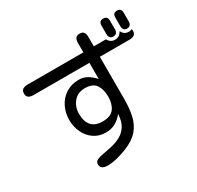

<svg xmlns="http://www.w3.org/2000/svg" viewBox="-186 -1044 1371 1335"><g transform="rotate(-30 500.0 -376.5)"><path d="M795.9 -683.6Q778.3 -683.6 770 -693.8Q761.7 -704.1 761.7 -720.7V-791Q761.7 -827.1 795.9 -827.1Q830.1 -827.1 830.1 -791V-720.7Q830.1 -704.1 821.8 -693.8Q813.5 -683.6 795.9 -683.6ZM906.2 -683.6Q888.7 -683.6 880.9 -693.8Q873 -704.1 873 -720.7V-791Q873 -827.1 906.2 -827.1Q940.4 -827.1 940.4 -791V-720.7Q940.4 -704.1 932.1 -693.8Q923.8 -683.6 906.2 -683.6ZM311.5 74.2Q290 74.2 273.9 65.4Q257.8 56.6 257.8 32.2Q257.8 10.7 278.3 1.5Q298.8 -7.8 332 -13.2Q365.2 -18.6 402.3 -27.3Q439.5 -36.1 473.1 -54.2Q506.8 -72.3 529.3 -106.9Q551.8 -141.6 554.7 -201.2Q529.3 -168 495.6 -149.4Q461.9 -130.9 419.9 -130.9Q363.3 -130.9 322.8 -159.2Q282.2 -187.5 260.7 -233.9Q239.3 -280.3 239.3 -333Q239.3 -390.6 263.2 -438.5Q287.1 -486.3 331.5 -515.1Q376 -543.9 435.5 -543.9Q473.6 -543.9 504.4 -525.4Q535.2 -506.8 559.6 -478.5V-608.4H110.4Q88.9 -608.4 73.7 -617.2Q58.6 -626 58.6 -650.4Q58.6 -674.8 73.7 -683.6Q88.9 -692.4 110.4 -692.4H559.6V-767.6Q559.6 -790 568.4 -804.2Q577.1 -818.4 601.6 -818.4Q626 -818.4 634.8 -804.2Q643.6 -790 643.6 -767.6V-692.4H741.2Q758.8 -658.2 794.9 -658.2Q833 -658.2 849.6 -692.4H852.5Q869.1 -658.2 906.2 -658.2Q919.9 -658.2 931.6 -664.1Q933.6 -656.2 933.6 -651.4Q933.6 -627 919.4 -617.7Q905.3 -608.4 882.8 -608.4H643.6V-268.6Q643.6 -196.3 630.9 -137.7Q618.2 -79.1 581.5 -35.6Q544.9 7.8 472.7 37.1Q436.5 51.8 394 63Q351.6 74.2 311.5 74.2ZM438.5 -209Q502 -209 528.8 -245.1Q555.7 -281.2 555.7 -340.8Q555.7 -398.4 530.8 -435.1Q505.9 -471.7 443.4 -471.7Q384.8 -471.7 352.1 -431.6Q319.3 -391.6 319.3 -335.9Q319.3 -276.4 347.7 -242.7Q376 -209 438.5 -209Z"/></g></svg>

Font: Kosugi Maru
Style: Regular
Weight: 400
Designer: MOTOYA
Version: Version 4.002